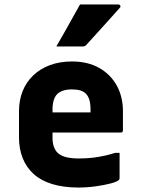

<svg xmlns="http://www.w3.org/2000/svg" viewBox="-20 -827 640 859"><path d="M302 -552Q373 -552 424 -523Q475 -494 502.5 -444Q530 -394 530 -330V-244Q530 -241 529 -238.5Q528 -236 525.5 -235Q523 -234 520 -234H300Q283 -234 265 -234Q247 -234 230 -234H185V-324H385Q385 -328 385 -330.5Q385 -333 385 -337Q385 -362 380 -379.5Q375 -397 364 -408Q354 -418 339 -422.5Q324 -427 302 -427Q257 -427 236 -406Q215 -385 215 -337V-210Q215 -188 220.5 -172Q226 -156 236 -145Q251 -130 275.5 -124Q300 -118 332 -118Q368 -118 396 -121.5Q424 -125 448.5 -130.5Q473 -136 495 -143H515Q515 -115 515 -86.5Q515 -58 515 -29Q515 -27 514 -25Q513 -23 511 -21Q504 -14 476 -6.5Q448 1 409 6.5Q370 12 331 12Q264 12 213.5 -3.5Q163 -19 130.5 -48.5Q98 -78 81.5 -119.5Q65 -161 65 -212V-330Q65 -378 81 -418.5Q97 -459 128 -489Q159 -519 203 -535.5Q247 -552 302 -552ZM338 -807Q385 -807 424 -807Q463 -807 509 -807Q515 -807 518 -802Q521 -797 516 -792Q491 -764 468 -738.5Q445 -713 421 -686.5Q397 -660 367 -627Q365 -624 360.5 -621.5Q356 -619 350 -619Q318 -619 289.5 -619Q261 -619 232 -619Q250 -650 267.5 -681Q285 -712 302.5 -743.5Q320 -775 338 -807Z"/></svg>

Font: Recursive Monospace ExtraBold
Style: Regular
Weight: 800
Version: Version 1.047